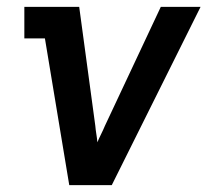

<svg xmlns="http://www.w3.org/2000/svg" viewBox="-20 -540 640 560"><path d="M182 0 111 -428H51V-520H211L258 -173Q259 -161 261 -149Q263 -137 264 -125Q269 -137 275 -149Q281 -161 286 -173L449 -520H565L306 0Z"/></svg>

Font: Iosevka Etoile Semibold
Style: Italic
Weight: 600
Italic angle: -9°
Designer: Belleve Invis
Foundry: Belleve Invis
Version: Version 22.1.2; ttfautohint (v1.8.4)